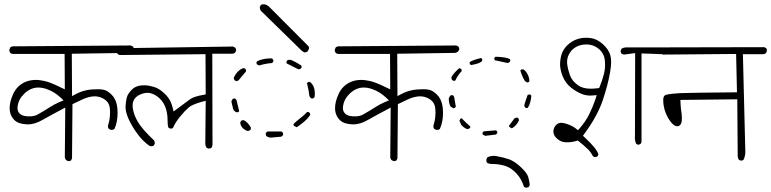

<svg xmlns="http://www.w3.org/2000/svg" viewBox="-20 -757 3555 885"><path d="M293.5 -14.6Q294.9 -14.6 296.1 -14.6Q297.4 -14.6 298.6 -14.6Q299.8 -14.6 301.8 -15.1Q305.2 -16.1 307.6 -17.6L312 -27.3L314 -276.9Q339.8 -289.1 358.9 -298.3Q377.9 -307.6 402.3 -312Q409.7 -313 416.5 -313Q436.5 -313 455.1 -303.2Q481.9 -288.6 485.8 -261.2Q487.3 -248.5 487.3 -237.5Q487.3 -226.6 486.3 -218.5Q485.4 -210.4 484.4 -204.1Q481.9 -190.9 478 -178.7Q477.5 -177.2 477.5 -174.8Q477.5 -168.5 481 -163.6L491.2 -158.2Q492.2 -158.2 493.2 -158.2Q501 -158.2 507.3 -162.1Q522 -194.3 522 -236.3Q522 -276.4 509.8 -299.3Q503.9 -311.5 493.7 -321.3Q474.1 -340.3 457.5 -343.3Q446.8 -345.7 432.1 -345.7Q417.5 -345.7 404.5 -344.7Q391.6 -343.8 382.8 -342Q374 -340.3 365.2 -337.9Q347.7 -333 331.5 -324.2L312 -314L311 -509.3L577.6 -513.2Q585 -514.6 591.3 -519L596.7 -528.3Q596.7 -529.3 596.7 -531.7Q596.7 -537.6 593.3 -542L583 -547.4L49.3 -543.5Q46.4 -543.9 44.4 -543.9Q35.2 -543.9 27.8 -539.1Q22.9 -527.8 22.9 -527.8Q22.9 -519 27.3 -513.2Q32.2 -508.8 39.6 -508.3H277.8L278.8 -345.2Q249 -359.4 237.8 -364.5Q226.6 -369.6 217.3 -373.3Q208 -377 200.7 -379.4Q185.1 -384.3 168 -386.7Q157.2 -388.7 146.5 -388.7Q95.2 -388.7 63 -356.4Q49.3 -342.8 40.5 -323.2Q24.4 -288.1 24.4 -258.8Q24.4 -226.1 45.9 -204.1L50.8 -199.7Q65.9 -186.5 100.6 -184.1Q104.5 -183.6 108.4 -183.6Q139.6 -183.6 173.8 -203.1Q215.3 -226.6 280.8 -261.2L278.8 -31.2Q280.3 -24.9 284.2 -19.5ZM156.7 -231 157.2 -231.9Q157.2 -231.4 156.7 -231ZM156.7 -231Q148.9 -225.6 138.2 -223.1Q127.4 -220.7 121.3 -220.7Q115.2 -220.7 112.3 -220.7Q109.4 -220.7 103 -221.2Q81.5 -222.7 71 -233.2Q60.5 -243.7 60.5 -259.3Q60.5 -262.2 61 -265.1Q64.5 -298.3 90.3 -323.7Q120.1 -353.5 156.7 -353.5Q176.8 -353.5 198.7 -345.2Q230.5 -333.5 257.8 -308.6L272.9 -294.4L254.4 -286.6Q230 -276.4 206.1 -260.7Q181.2 -244.6 156.7 -231Z M942.4 -72.3Q949.7 -72.3 954.6 -75.7Q959.5 -82.5 959.5 -91.8L958.5 -509.3H1051.3Q1057.6 -509.8 1063 -513.7L1068.4 -523.4Q1068.4 -524.4 1068.4 -524.9Q1068.4 -531.7 1064.9 -536.6L1054.2 -542.5L530.3 -534.7L522.9 -531.2L518.6 -522Q518.6 -520.5 518.6 -518.6Q518.6 -512.7 522 -508.3Q527.3 -503.9 533.7 -503.4L927.2 -507.3L928.2 -321.8L917.5 -319.8Q874.5 -312.5 856.4 -299.8Q835.9 -285.2 780.3 -243.2L775.4 -262.2Q768.1 -290.5 753.9 -308.6Q747.6 -317.4 737.8 -326.2Q721.2 -342.3 704.1 -350.6Q687.5 -358.4 666.5 -361.8Q646.5 -365.7 625 -362.3Q603.5 -358.9 589.8 -345.7Q575.2 -332 568.4 -318.1Q561.5 -304.2 559.1 -270.5Q558.6 -267.1 558.6 -261.7Q558.6 -256.3 560.3 -246.6Q562 -236.8 566.7 -223.4Q571.3 -210 581.1 -191.7Q590.8 -173.3 603 -154.8Q621.1 -127.9 639.4 -109.6Q657.7 -91.3 672.4 -83Q674.3 -83 676.3 -83Q683.6 -83 689 -85.9L693.4 -95.2Q693.4 -96.7 693.4 -97.7Q693.4 -105.5 689.5 -110.4Q637.2 -159.7 616.9 -192.9Q596.7 -226.1 591.8 -259.8Q591.3 -265.6 591.3 -271Q591.3 -293.5 605.5 -307.6Q611.3 -313.5 619.1 -317.9Q641.1 -329.1 659.7 -329.1Q672.9 -329.1 687 -322.8Q703.6 -315.4 717.8 -301.3Q752.4 -266.6 752.4 -201.7Q752.4 -179.2 756.3 -168.9L764.6 -164.1Q765.6 -164.1 766.6 -164.1Q767.6 -164.1 768.8 -164.3Q770 -164.6 772 -165Q774.9 -165.5 777.3 -167.5Q787.6 -191.9 809.1 -218.3Q831.5 -245.6 847.7 -259.8Q857.4 -268.6 873 -275.1Q888.7 -281.7 911.6 -288.1L928.2 -292.5L926.3 -95.7Q926.3 -85.4 931.2 -76.7L939.9 -72.3Q941.4 -72.3 942.4 -72.3Z M1403.3 -530.3Q1404.3 -533.2 1404.3 -535.2Q1404.3 -537.1 1403.8 -539.6Q1403.3 -542 1400.9 -544.9L1218.8 -727.5Q1207 -737.3 1194.8 -737.3Q1189.5 -737.3 1183.6 -735.4L1177.7 -726.1Q1177.7 -725.1 1177.7 -722.7Q1177.7 -715.3 1181.6 -708L1369.6 -524.4Q1376.5 -517.6 1384.8 -515.1Q1391.1 -516.1 1397.5 -519.5ZM1227.1 -487.8Q1193.8 -487.8 1165.5 -475.1L1162.1 -469.2Q1162.1 -468.3 1162.1 -466.1Q1162.1 -463.9 1163.6 -460.9L1174.3 -455.1Q1202.6 -463.9 1232.4 -466.3Q1237.3 -468.3 1239.7 -472.7V-480.5Q1237.3 -485.4 1232.4 -487.8Q1229.5 -487.8 1227.1 -487.8ZM1370.1 -445.8Q1370.1 -447.3 1370.1 -450Q1370.1 -452.6 1368.7 -455.1Q1345.2 -470.7 1321.3 -481H1307.6Q1303.2 -478.5 1300.3 -473.1Q1300.3 -473.1 1300.3 -473.1Q1300.3 -467.8 1301.8 -464.4L1354.5 -438H1361.8Q1367.7 -440.9 1370.1 -445.8ZM1105.5 -442.9Q1092.8 -442.9 1077.1 -427.7Q1064.9 -415.5 1057.1 -397.5L1061 -387.2L1070.3 -382.8L1079.1 -386.2L1113.8 -427.7V-435.1Q1110.8 -440.4 1106 -442.9Q1106 -442.9 1105.5 -442.9ZM1401.9 -379.4Q1397.5 -377 1395 -373.5Q1402.8 -344.2 1406.2 -314Q1409.2 -307.1 1415.5 -303.2H1422.9Q1428.2 -305.7 1430.2 -311Q1431.2 -317.9 1431.2 -324.2Q1431.2 -363.3 1408.2 -379.4ZM1077.1 -239.7Q1080.6 -241.7 1082.5 -244.6Q1075.7 -270 1070.3 -294.9Q1068.8 -297.9 1066.4 -300.3L1063 -303.2Q1056.6 -303.2 1052.7 -301.3L1046.4 -290L1054.7 -253.9Q1059.1 -244.6 1068.8 -239.7ZM1333 -185.5Q1333 -185.5 1333 -184.1Q1333 -180.7 1335 -176.8L1347.2 -170.9H1348.6Q1365.7 -182.6 1382.8 -196.8Q1398.4 -210 1409.7 -226.6V-232.9Q1408.2 -235.8 1406.2 -237.8L1402.3 -240.7H1395.5Q1380.9 -224.6 1362.8 -211.4Q1346.7 -198.7 1333 -185.5ZM1101.6 -203.1Q1095.7 -203.1 1091.3 -200.2L1087.4 -192.9Q1087.9 -177.2 1100.6 -165Q1110.8 -155.8 1121.1 -153.3L1127.9 -154.3Q1133.3 -156.7 1136.2 -161.6V-169.4Q1129.9 -181.2 1120.1 -190.9Q1111.8 -199.2 1104 -203.1Q1103 -203.1 1101.6 -203.1ZM1284.7 -143.6Q1282.2 -147.9 1276.9 -150.9H1213.4Q1207.5 -147.9 1205.1 -143.1Q1205.1 -141.6 1205.1 -140.1Q1205.1 -134.3 1207.5 -129.9Q1215.8 -124 1227.1 -122.6L1276.4 -127Q1282.2 -130.4 1284.7 -134.8Z M1793.5 -14.6Q1794.9 -14.6 1796.1 -14.6Q1797.4 -14.6 1798.6 -14.6Q1799.8 -14.6 1801.8 -15.1Q1805.2 -16.1 1807.6 -17.6L1812 -27.3L1814 -276.9Q1839.8 -289.1 1858.9 -298.3Q1877.9 -307.6 1902.3 -312Q1909.7 -313 1916.5 -313Q1936.5 -313 1955.1 -303.2Q1981.9 -288.6 1985.8 -261.2Q1987.3 -248.5 1987.3 -237.5Q1987.3 -226.6 1986.3 -218.5Q1985.4 -210.4 1984.4 -204.1Q1981.9 -190.9 1978 -178.7Q1977.5 -177.2 1977.5 -174.8Q1977.5 -168.5 1981 -163.6L1991.2 -158.2Q1992.2 -158.2 1993.2 -158.2Q2001 -158.2 2007.3 -162.1Q2022 -194.3 2022 -236.3Q2022 -276.4 2009.8 -299.3Q2003.9 -311.5 1993.7 -321.3Q1974.1 -340.3 1957.5 -343.3Q1946.8 -345.7 1932.1 -345.7Q1917.5 -345.7 1904.5 -344.7Q1891.6 -343.8 1882.8 -342Q1874 -340.3 1865.2 -337.9Q1847.7 -333 1831.5 -324.2L1812 -314L1811 -509.3L2077.6 -513.2Q2085 -514.6 2091.3 -519L2096.7 -528.3Q2096.7 -529.3 2096.7 -531.7Q2096.7 -537.6 2093.3 -542L2083 -547.4L1549.3 -543.5Q1546.4 -543.9 1544.4 -543.9Q1535.2 -543.9 1527.8 -539.1Q1522.9 -527.8 1522.9 -527.8Q1522.9 -519 1527.3 -513.2Q1532.2 -508.8 1539.6 -508.3H1777.8L1778.8 -345.2Q1749 -359.4 1737.8 -364.5Q1726.6 -369.6 1717.3 -373.3Q1708 -377 1700.7 -379.4Q1685.1 -384.3 1668 -386.7Q1657.2 -388.7 1646.5 -388.7Q1595.2 -388.7 1563 -356.4Q1549.3 -342.8 1540.5 -323.2Q1524.4 -288.1 1524.4 -258.8Q1524.4 -226.1 1545.9 -204.1L1550.8 -199.7Q1565.9 -186.5 1600.6 -184.1Q1604.5 -183.6 1608.4 -183.6Q1639.6 -183.6 1673.8 -203.1Q1715.3 -226.6 1780.8 -261.2L1778.8 -31.2Q1780.3 -24.9 1784.2 -19.5ZM1656.7 -231 1657.2 -231.9Q1657.2 -231.4 1656.7 -231ZM1656.7 -231Q1648.9 -225.6 1638.2 -223.1Q1627.4 -220.7 1621.3 -220.7Q1615.2 -220.7 1612.3 -220.7Q1609.4 -220.7 1603 -221.2Q1581.5 -222.7 1571 -233.2Q1560.5 -243.7 1560.5 -259.3Q1560.5 -262.2 1561 -265.1Q1564.5 -298.3 1590.3 -323.7Q1620.1 -353.5 1656.7 -353.5Q1676.8 -353.5 1698.7 -345.2Q1730.5 -333.5 1757.8 -308.6L1772.9 -294.4L1754.4 -286.6Q1730 -276.4 1706.1 -260.7Q1681.2 -244.6 1656.7 -231Z M2264.6 -495.6Q2260.7 -493.2 2258.3 -488.8Q2258.3 -483.4 2260.3 -479.5Q2289.1 -472.7 2318.4 -466.8L2324.2 -467.8L2328.1 -470.7Q2330.6 -472.7 2332 -476.1Q2332 -477.5 2332 -478.5Q2332 -481.9 2330.6 -484.4Q2314.9 -493.7 2264.6 -495.6ZM2197.8 -489.7Q2157.2 -480 2145 -470.7V-463.4Q2147.5 -459.5 2150.9 -457Q2171.4 -460.4 2186.5 -465.8Q2197.8 -470.2 2202.6 -477.1V-484.4Q2201.7 -486.3 2199.7 -487.8ZM2095.7 -441.9Q2067.4 -416.5 2060.1 -399.9L2063.5 -388.2L2072.3 -383.8L2079.1 -386.2Q2089.4 -409.7 2107.9 -429.2V-435.5Q2105.5 -439.5 2101.6 -441.9ZM2383.8 -437Q2380.4 -435.1 2378.4 -432.1Q2386.2 -405.3 2399.9 -382.8L2411.1 -376.5L2413.6 -377Q2418 -378.9 2420.4 -383.3Q2418.9 -402.8 2410.6 -417Q2402.8 -430.7 2393.1 -437ZM2429.2 -315.9Q2426.8 -319.8 2422.4 -321.8L2412.6 -320.3Q2403.3 -296.4 2396.5 -272L2397.5 -266.6Q2399.9 -261.7 2404.8 -258.8Q2406.2 -258.8 2408.4 -258.8Q2410.6 -258.8 2413.1 -260.3Q2426.3 -280.8 2429.2 -315.9ZM2065.9 -318.4Q2064.5 -318.4 2063.7 -318.4Q2063 -318.4 2061.5 -318.4Q2058.6 -317.9 2055.7 -316.4L2048.8 -304.7Q2048.8 -301.8 2048.8 -298.8Q2048.8 -280.3 2057.1 -265.6L2069.8 -257.8L2073.7 -258.8Q2078.1 -260.7 2081.1 -265.1Q2076.7 -293 2073.2 -311Q2070.8 -315.9 2065.9 -318.4ZM2364.7 -214.8Q2363.8 -214.8 2362.5 -214.8Q2361.3 -214.8 2359.4 -214.4Q2355.5 -213.9 2351.1 -210.9L2326.2 -177.7L2327.1 -172.4L2338.9 -165.5Q2341.3 -166 2346.9 -170.4Q2352.5 -174.8 2356 -178.2Q2365.7 -188 2371.6 -201.2V-208Q2369.1 -212.4 2364.7 -214.8ZM2147.9 -173.8Q2127 -191.9 2108.4 -211.4L2102.5 -210.4L2097.7 -200.7L2106 -181.6Q2117.7 -167.5 2132.8 -162.1L2140.1 -163.1Q2145.5 -165.5 2147.9 -169.9ZM2204.1 -145Q2204.1 -143.6 2204.1 -142.8Q2204.1 -142.1 2204.1 -141.1Q2204.6 -138.7 2205.1 -137.2L2216.3 -130.9L2265.1 -136.7Q2269.5 -139.2 2272 -143.6V-150.4Q2271 -152.3 2269 -153.8L2266.1 -156.2L2211.4 -151.9Q2206.5 -149.4 2204.1 -145ZM2402.8 107.9Q2402.8 107.9 2403.6 107.9Q2404.3 107.9 2405.5 107.9Q2406.7 107.9 2408 107.7Q2409.2 107.4 2410.2 107.2Q2411.1 106.9 2412.1 106.7Q2413.1 106.4 2414.1 106Q2416 105.5 2417.5 104.5L2421.9 95.7Q2419.9 76.2 2414.6 58.1Q2409.2 40.5 2381.3 13.9Q2353.5 -12.7 2327.1 -22.5Q2299.3 -32.2 2269.5 -37.1Q2262.7 -38.6 2255.9 -38.6Q2240.2 -38.6 2226.1 -31.7L2221.7 -21Q2221.7 -20 2221.7 -18.6Q2221.7 -11.7 2224.6 -6.8Q2231.9 -2.9 2240.2 -1.5Q2278.8 -1.5 2305.7 6.8Q2336.4 15.6 2361.8 43.9Q2384.8 69.3 2395 104Z M2704.1 -348.1Q2667.5 -348.1 2646 -362.8Q2617.2 -382.3 2606.9 -410.6Q2597.7 -436.5 2594.2 -462.9Q2593.8 -467.3 2593.8 -471.7Q2593.8 -497.1 2610.4 -519Q2630.4 -545.4 2668 -551.3Q2675.8 -552.2 2683.6 -552.2Q2711.9 -552.2 2734.9 -535.6Q2764.6 -514.2 2768.1 -477.5Q2769 -467.8 2769 -458.5Q2769 -435.5 2763.2 -414.1Q2755.9 -385.3 2744.6 -358.4L2741.7 -351.1Q2718.3 -348.1 2704.1 -348.1ZM2937 -510.7 3005.4 -508.3Q3017.1 -507.3 3025.4 -507.3Q3047.9 -507.3 3059.1 -513.2L3063.5 -522Q3063.5 -523.4 3063.5 -524.9Q3063.5 -529.8 3060.5 -533.7L3051.3 -538.6H2864.7Q2854.5 -538.1 2845.2 -532.7L2840.8 -522.9Q2840.8 -522 2840.8 -521Q2840.8 -515.1 2844.2 -510.3Q2849.1 -506.8 2856 -505.4L2907.7 -512.2L2906.7 -127Q2906.2 -123.5 2906.2 -120.6Q2906.2 -117.7 2906.7 -113.8Q2907.7 -104 2912.6 -93.8Q2917 -90.8 2922.4 -89.8Q2927.7 -90.8 2933.1 -94.2L2937 -102.5ZM2792 -423.8Q2796.9 -451.2 2796.9 -470.7Q2796.9 -490.2 2793 -502.9Q2785.2 -529.8 2758.8 -553.5Q2732.4 -577.1 2705.1 -581.1Q2693.4 -583 2679.7 -583Q2666 -583 2651.4 -579.6Q2618.2 -571.8 2592.8 -546.4Q2582 -535.2 2575.2 -522.5Q2564.5 -502.9 2562 -471.7Q2561.5 -466.8 2561.5 -458.7Q2561.5 -450.7 2564 -437.3Q2566.4 -423.8 2573.2 -406.2Q2586.9 -372.6 2612.5 -352.8Q2638.2 -333 2662.1 -323.7Q2680.7 -316.4 2702.1 -316.4Q2706.5 -316.4 2730.5 -318.4L2724.6 -299.3Q2712.4 -263.7 2695.8 -230.2Q2679.2 -196.8 2652.3 -166L2644 -156.7L2634.3 -164.6Q2615.7 -179.2 2585.4 -188Q2575.2 -190.9 2566.9 -190.9Q2553.2 -190.9 2543.9 -181.6Q2532.2 -169.9 2530.8 -152.8Q2530.8 -151.4 2530.8 -149.9Q2530.8 -133.8 2546.4 -119.1Q2564 -102.1 2587.9 -101.1Q2590.8 -101.1 2593.8 -101.1Q2616.7 -101.1 2636.7 -107.4L2643.1 -109.4Q2672.9 -85.9 2688.2 -70.8Q2703.6 -55.7 2712.9 -37.1L2721.2 -32.7Q2729 -32.7 2733.9 -36.1L2738.3 -44.4Q2732.4 -70.8 2675.8 -123L2667 -131.3L2673.8 -140.6Q2734.4 -223.1 2758.8 -296.4Q2783.2 -369.6 2792 -423.8Z M3395.5 -16.6Q3402.8 -16.6 3407.2 -20.5Q3415.5 -37.6 3415.5 -57.6L3404.3 -507.3H3497.6Q3503.9 -507.8 3510.3 -511.7L3515.1 -522Q3515.1 -529.3 3511.7 -535.2L3502 -539.6L3033.2 -538.6L3024.4 -534.2Q3020 -525.9 3020 -525.9Q3020 -516.1 3023.9 -510.3Q3029.3 -506.8 3037.1 -505.4L3373 -508.3L3377 -331.5Q3150.9 -329.6 3113 -327.6Q3075.2 -325.7 3050.8 -320.3Q3045.9 -318.8 3043 -315.9Q3037.1 -310.5 3037.1 -295.9Q3037.1 -285.2 3038.6 -273.4Q3042 -251.5 3048.8 -235.8Q3059.1 -210.9 3073.2 -193.4Q3087.9 -174.8 3103 -174.8Q3105 -174.8 3107.4 -175.8Q3110.4 -176.3 3113.8 -179.7Q3121.1 -187 3122.6 -200.2Q3123 -206.1 3123 -214.6Q3123 -223.1 3121.6 -234.9Q3117.7 -257.3 3116.7 -282.7L3116.2 -296.4L3378.4 -299.3L3380.4 -36.6Q3380.9 -28.8 3385.3 -21L3394 -16.6Q3395 -16.6 3395.5 -16.6Z"/></svg>

Font: NaikaiFont
Style: ExtraLight
Weight: 200
Version: Version 1.89